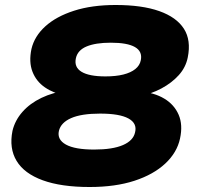

<svg xmlns="http://www.w3.org/2000/svg" viewBox="-20 -737 788 769"><path d="M339 12Q225 12 151 -15Q77 -42 46.5 -92.5Q16 -143 30 -213Q40 -255 70 -289Q100 -323 146 -345Q192 -367 246 -374L243 -354Q195 -363 160 -387Q125 -411 110 -450Q95 -489 106 -541Q118 -592 161.5 -631.5Q205 -671 276.5 -694Q348 -717 443 -717Q549 -717 618 -692.5Q687 -668 716.5 -622Q746 -576 732 -507Q724 -467 696 -436Q668 -405 627 -383Q586 -361 537 -351L540 -371Q598 -366 638 -342Q678 -318 695.5 -277.5Q713 -237 701 -182Q689 -126 642 -82Q595 -38 518.5 -13Q442 12 339 12ZM357 -138Q431 -138 472.5 -156Q514 -174 521 -207Q530 -243 494.5 -262.5Q459 -282 381 -282Q306 -282 265 -264Q224 -246 216 -213Q208 -178 244 -158Q280 -138 357 -138ZM402 -431Q444 -431 474 -438.5Q504 -446 522 -460.5Q540 -475 544 -496Q551 -531 520.5 -548.5Q490 -566 424 -566Q363 -566 327 -551Q291 -536 284 -504Q276 -468 306.5 -449.5Q337 -431 402 -431Z"/></svg>

Font: Nunito Sans 10pt Expanded Black
Style: Italic
Weight: 900
Width: 7
Italic angle: -9°
Designer: Vernon Adams
Foundry: Vernon Adams
Version: Version 3.101;gftools[0.9.27]